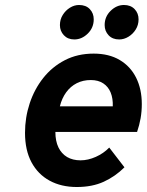

<svg xmlns="http://www.w3.org/2000/svg" viewBox="-20 -738 589 770"><path d="M288.1 12Q225.7 12 179.1 -13.4Q132.4 -38.7 106.3 -87.2Q80.3 -135.7 80.3 -205.4Q80.3 -266.4 99 -323.2Q117.7 -380 153.3 -425.1Q189 -470.2 240 -496.6Q291 -523 355.7 -523Q417 -523 460.1 -497.4Q503.3 -471.8 526 -426.2Q548.7 -380.6 548.7 -320.4Q548.7 -291.6 543.9 -263.8Q539 -235.9 529.7 -208.8H202.1Q202.1 -172.2 214.4 -146.8Q226.7 -121.5 249.2 -108.2Q271.8 -95 302.9 -95Q333 -95 364.2 -108.9Q395.4 -122.8 418.1 -146.2L479.1 -67Q442.5 -30.5 396.2 -9.2Q350 12 288.1 12ZM220.1 -311.6H432.3Q433.4 -343 423.9 -366.6Q414.3 -390.3 394.2 -403.6Q374.1 -417 344.1 -417Q312.8 -417 287.8 -404.3Q262.8 -391.6 245.5 -367.9Q228.2 -344.2 220.1 -311.6ZM457.9 -579.8Q431.2 -579.8 415.5 -596.6Q399.7 -613.5 399.7 -637.4Q399.7 -671.1 423.6 -694.5Q447.4 -718 477.3 -718Q504 -718 519.9 -701.4Q535.7 -684.8 535.7 -660.4Q535.7 -638 524.4 -619.8Q513.1 -601.6 495.2 -590.7Q477.3 -579.8 457.9 -579.8ZM278.1 -579.8Q252 -579.8 236.2 -596.6Q220.3 -613.5 220.3 -637.4Q220.3 -659.8 231.6 -678Q242.9 -696.2 260.5 -707.1Q278.1 -718 296.9 -718Q324.6 -718 340.2 -701.4Q355.9 -684.8 355.9 -660.4Q355.9 -626.8 332 -603.3Q308.1 -579.8 278.1 -579.8Z"/></svg>

Font: Overpass
Style: Italic
Weight: 400
Italic angle: -10°
Designer: Delve Withrington, Dave Bailey, Thomas Jockin
Foundry: Delve Fonts LLC
Version: Version 4.000